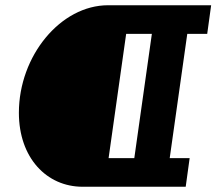

<svg xmlns="http://www.w3.org/2000/svg" viewBox="-20 -712 825 732"><path d="M295 0H688L703 -109H627L694 -583H770L785 -692H392C211 -692 52 -499 52 -282C52 -110 158 0 295 0ZM394 -109 461 -583H559L492 -109Z"/></svg>

Font: Ronzino Bold
Style: Italic
Weight: 700
Italic angle: -8°
Designer: Nunzio Mazzaferro
Foundry: Collletttivo
Version: Version 1.000;Glyphs 3.3 (3337)